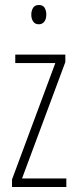

<svg xmlns="http://www.w3.org/2000/svg" viewBox="-20 -747 307 767"><path d="M245 0H28V-30L201 -495H41V-529H241V-499L68 -34H245ZM135 -727Q152 -727 158.5 -715.5Q165 -704 165 -689Q165 -671 157 -660.5Q149 -650 135 -650Q120 -650 112.5 -661Q105 -672 105 -688Q105 -704 112 -715.5Q119 -727 135 -727Z"/></svg>

Font: Noto Sans Khmer UI ExtraCondensed ExtraLight
Style: Regular
Weight: 200
Width: 2
Designer: Danh Hong and the Monotype Design Team
Foundry: Monotype Imaging Inc.
Version: Version 2.002; ttfautohint (v1.8.4.7-5d5b)